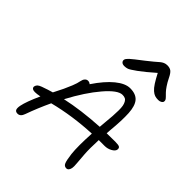

<svg xmlns="http://www.w3.org/2000/svg" viewBox="-242 -1065 1198 1198"><g transform="rotate(45 356.5 -466.5)"><path d="M350.1 -723.1Q334 -723.1 326.2 -731.2Q318.4 -739.3 320.8 -751Q323.2 -761.2 339.6 -776.4Q356 -791.5 417 -837.9Q439 -854.5 460.7 -873Q482.4 -891.6 491.2 -899.2Q500 -906.7 511.5 -911.9Q522.9 -917 537.1 -917Q559.6 -917 572.8 -906.5Q585.9 -896 600.1 -866.2Q612.3 -841.3 626 -821Q639.6 -800.8 649.7 -790.5Q659.7 -780.3 668.2 -771.7Q676.8 -763.2 680.2 -756.6Q683.6 -750 682.1 -742.2Q680.7 -733.9 671.1 -728.5Q661.6 -723.1 648.9 -723.1Q631.3 -723.1 618.9 -727.3Q606.4 -731.4 592 -743.9Q577.6 -756.3 562.5 -779.8Q547.4 -803.2 527.8 -840.8Q466.3 -786.6 428.2 -759.3Q390.1 -731.9 377.4 -727.5Q364.7 -723.1 350.1 -723.1ZM69.8 -213.9Q54.7 -213.9 47.6 -220.2Q40.5 -226.6 42 -235.8Q44.4 -247.1 52 -254.4Q59.6 -261.7 77.1 -268.1Q120.1 -283.7 150.9 -292Q172.4 -334 183.1 -356.2Q193.8 -378.4 206.5 -409.9Q219.2 -441.4 223.1 -463.9Q226.1 -480 234.6 -489.5Q243.2 -499 254.9 -499Q268.1 -499 276.9 -490.2Q329.6 -568.8 380.6 -610.4Q431.6 -651.9 474.1 -651.9Q524.9 -651.9 549.1 -623.8Q573.2 -595.7 576.7 -534.9Q580.1 -474.1 570.8 -378.9Q568.8 -359.4 568.8 -349.1Q593.8 -350.1 644 -350.1Q673.8 -350.1 682.1 -344Q690.4 -337.9 688 -323.2Q685.1 -308.6 663.1 -296.4Q641.1 -284.2 615.2 -284.2H564Q560.5 -205.1 563.7 -160.2Q566.9 -115.2 569.6 -85.2Q572.3 -55.2 569.8 -43.9Q564 -16.1 544.9 -16.1Q526.4 -16.1 518.8 -34.2Q511.2 -52.2 504.9 -102.1Q498 -164.1 504.9 -282.2Q341.3 -274.9 191.9 -236.8Q153.8 -155.8 125 -75.2Q113.8 -42 88.9 -42Q72.8 -42 66.9 -52.5Q61 -63 65.9 -88.9Q74.7 -133.8 113.8 -219.2Q85.9 -213.9 69.8 -213.9ZM469.2 -588.9Q428.2 -588.9 361.6 -511Q294.9 -433.1 230 -311Q351.1 -337.9 509.8 -347.2Q510.3 -354 511.5 -367.2Q512.7 -380.4 513.2 -387.2Q517.1 -426.3 518.8 -451.7Q520.5 -477.1 520.8 -502Q521 -526.9 518.3 -541.3Q515.6 -555.7 509.5 -567.4Q503.4 -579.1 493.7 -584Q483.9 -588.9 469.2 -588.9Z"/></g></svg>

Font: Shantell Sans Irregular
Style: Italic
Weight: 300
Italic angle: -11.31°
Designer: Stephen Nixon, Anya Danilova, Shantell Martin
Foundry: Arrow Type
Version: Version 1.006;[9816181b4]